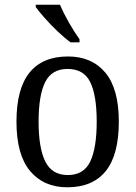

<svg xmlns="http://www.w3.org/2000/svg" viewBox="-20 -786 576 816"><path d="M266 10Q166 10 108 -59Q50 -128 50 -269Q50 -409 105.5 -477.5Q161 -546 269 -546Q370 -546 427.5 -477.5Q485 -409 485 -269Q485 -128 429.5 -59Q374 10 266 10ZM268 -42Q336 -42 363.5 -99.5Q391 -157 391 -269Q391 -381 363.5 -437Q336 -493 267 -493Q200 -493 172 -437Q144 -381 144 -269Q144 -157 172.5 -99.5Q201 -42 268 -42ZM280 -606Q255 -624 225 -652.5Q195 -681 169.5 -710Q144 -739 132 -756V-766H235Q249 -732 273 -690Q297 -648 318 -619V-606Z"/></svg>

Font: Noto Serif SemiCondensed
Style: Regular
Weight: 400
Width: 4
Designer: Monotype Design Team
Foundry: Monotype Imaging Inc.
Version: Version 2.013